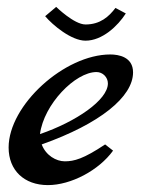

<svg xmlns="http://www.w3.org/2000/svg" viewBox="-20 -537 411 557"><path d="M285 -118C222 -76 195 -69 168 -69C143 -69 113 -86 101 -118C270 -178 366 -256 366 -327C366 -372 324 -379 300 -379C167 -379 5 -232 5 -109C5 -43 50 0 119 0C186 0 267 -43 308 -100ZM96 -148C107 -234 198 -328 260 -328C278 -328 293 -313 293 -295C293 -247 201 -184 96 -148ZM315 -514C296 -489 271 -466 228 -466C195 -466 143 -517 143 -517L111 -490C133 -464 187 -419 228 -419C277 -419 322 -462 345 -498Z"/></svg>

Font: Marck Script
Style: Regular
Weight: 400
Designer: Denis Masharov, Marck Fogel
Foundry: Denis Masharov
Version: Version 1.002